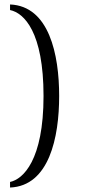

<svg xmlns="http://www.w3.org/2000/svg" viewBox="-20 -712 390 860"><path d="M25 103V128C200 121 245 -96 245 -282C245 -468 200 -685 25 -692V-667C88 -654 175 -568 175 -282C175 6 83 91 25 103Z"/></svg>

Font: Lingua Franca
Style: Regular
Weight: 400
Version: Version 1.19